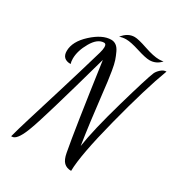

<svg xmlns="http://www.w3.org/2000/svg" viewBox="-206 -938 1075 1159"><g transform="rotate(30 331.5 -359.0)"><path d="M663 -720Q605 -566 535 -294Q465 -22 464 87Q432 87 413 68.5Q394 50 386 6Q359 -136 295 -589Q161 -108 126 -17Q93 74 61 85Q54 87 46 87Q60 33 86 -51.5Q112 -136 160.5 -293.5Q209 -451 258 -619Q265 -644 265 -660Q265 -683 250 -683Q205 -683 169.5 -621.5Q134 -560 134 -505Q134 -485 139 -470Q79 -470 79 -527Q79 -593 148.5 -656.5Q218 -720 279 -720Q298 -720 313.5 -709Q329 -698 340.5 -673.5Q352 -649 360 -625.5Q368 -602 375 -559.5Q382 -517 385.5 -488.5Q389 -460 395 -408Q416 -221 439 -72Q457 -194 519 -410Q581 -626 600 -671Q607 -687 625 -703.5Q643 -720 663 -720ZM310 -759Q345 -805 393 -805Q419 -805 483.5 -783Q548 -761 587 -761Q602 -761 617 -764Q585 -728 539 -728Q511 -728 449.5 -747.5Q388 -767 356 -767Q330 -767 310 -759Z"/></g></svg>

Font: Dancing Script
Style: Regular
Weight: 400
Designer: Pablo Impallari
Foundry: Pablo Impallari. www.impallari.com
Version: Version 1.002